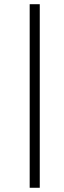

<svg xmlns="http://www.w3.org/2000/svg" viewBox="-20 -720 303 903"><path d="M119.6 -700.2H167V163.1H119.6Z"/></svg>

Font: JuniusX Light
Style: Regular
Weight: 300
Designer: Peter S. Baker
Foundry: Briery Creek Software
Version: Version 1.008